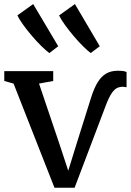

<svg xmlns="http://www.w3.org/2000/svg" viewBox="-24 -892 626 920"><path d="M237 7.5 41 -491.5 -3.5 -504V-551H231V-504L163 -491.5L261 -201.5L303 -74L344.5 -208L413 -426Q427 -470 444.2 -498Q461.5 -526 484.8 -539.5Q508 -553 540 -553Q559 -553 568.5 -551.2Q578 -549.5 582.5 -546.5V-474Q576 -475.5 567.8 -476.2Q559.5 -477 549.5 -474.5Q535.5 -472 524.2 -461.2Q513 -450.5 504 -433.8Q495 -417 486.5 -396L333.5 7.5ZM212 -638Q197 -649 174.5 -671Q152 -693 128.8 -720.2Q105.5 -747.5 86.8 -773.5Q68 -799.5 59.5 -818.5L135 -872.5L255 -670.5L213 -638ZM410.5 -638Q395.5 -649 373.5 -670.8Q351.5 -692.5 328.8 -719.5Q306 -746.5 287.2 -772.5Q268.5 -798.5 259 -818L335 -872.5L454 -670.5L411 -638Z"/></svg>

Font: Merriweather 28pt Medium
Style: Regular
Weight: 500
Version: Version 2.100